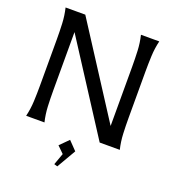

<svg xmlns="http://www.w3.org/2000/svg" viewBox="-176 -909 1163 1291"><g transform="rotate(20 405.0 -264.0)"><path d="M211 -775 627 -130V-554Q627 -610 624.5 -666Q622 -722 609 -776H740Q727 -722 724.5 -666Q722 -610 722 -554V-223Q722 -167 724.5 -110.5Q727 -54 740 0H596L183 -640V-222Q183 -166 185.5 -110Q188 -54 201 0H70Q83 -54 85.5 -110Q88 -166 88 -222V-553Q88 -609 85.5 -665Q83 -721 70 -775ZM403 51 462 112 383 248 359 241 389 158 342 112Z"/></g></svg>

Font: Faculty Glyphic
Style: Regular
Weight: 400
Designer: Koto Studio, Dylan Young
Foundry: Koto Studio
Version: Version 1.004; ttfautohint (v1.8.4.7-5d5b)